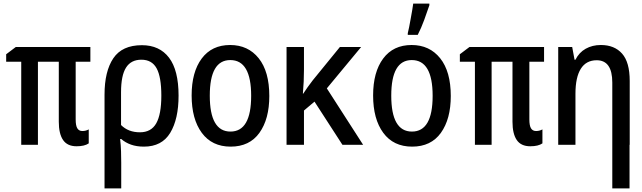

<svg xmlns="http://www.w3.org/2000/svg" viewBox="-20 -798 3540 1058"><path d="M402 8Q351 8 327.5 -26.5Q304 -61 304 -127V-458H189V0H97V-458H14V-499L67 -539H478V-458H397V-140Q397 -106 406 -91Q415 -76 434 -76Q453 -76 469 -85V-8Q446 8 402 8Z M556 -276Q556 -405 604.5 -477Q653 -549 762 -549Q859 -549 911.5 -480Q964 -411 964 -271Q964 -142 918 -66Q872 10 773 10Q733 10 702 -1Q671 -12 648 -32H642Q646 3 647 36.5Q648 70 648 99V240H556ZM751 -69Q813 -69 841 -118.5Q869 -168 869 -271Q869 -374 843 -421.5Q817 -469 759 -469Q702 -469 674.5 -425.5Q647 -382 647 -290V-109Q687 -69 751 -69Z M1251 10Q1148 10 1092 -66Q1036 -142 1036 -272Q1036 -401 1091.5 -475.5Q1147 -550 1248 -550Q1347 -550 1405.5 -477Q1464 -404 1464 -269Q1464 -142 1409.5 -66Q1355 10 1251 10ZM1250 -73Q1364 -73 1364 -270Q1364 -467 1249 -467Q1136 -467 1136 -271Q1136 -73 1250 -73Z M1559 0V-539H1655V-415Q1655 -380 1653.5 -349Q1652 -318 1649 -282H1651Q1663 -301 1675.5 -318Q1688 -335 1703 -355L1853 -539H1970L1781 -311L1981 0H1867L1713 -238L1655 -189V0Z M2251 10Q2148 10 2092 -66Q2036 -142 2036 -272Q2036 -401 2091.5 -475.5Q2147 -550 2248 -550Q2347 -550 2405.5 -477Q2464 -404 2464 -269Q2464 -142 2409.5 -66Q2355 10 2251 10ZM2250 -73Q2364 -73 2364 -270Q2364 -467 2249 -467Q2136 -467 2136 -271Q2136 -73 2250 -73ZM2227 -615Q2230 -626 2234.5 -648.5Q2239 -671 2243.5 -697Q2248 -723 2252 -745Q2256 -767 2257 -778H2346V-769Q2334 -733 2317.5 -688Q2301 -643 2282 -606H2227Z M2902 8Q2851 8 2827.5 -26.5Q2804 -61 2804 -127V-458H2689V0H2597V-458H2514V-499L2567 -539H2978V-458H2897V-140Q2897 -106 2906 -91Q2915 -76 2934 -76Q2953 -76 2969 -85V-8Q2946 8 2902 8Z M3056 0V-539H3133L3146 -469H3151Q3171 -509 3207.5 -529.5Q3244 -550 3291 -550Q3366 -550 3408 -502.5Q3450 -455 3450 -352V0H3449V240H3354V-105V-343Q3354 -466 3268 -466Q3210 -466 3180.5 -419Q3151 -372 3151 -282V0Z"/></svg>

Font: Noto Sans Mono ExtraCondensed Medium
Style: Regular
Weight: 500
Width: 2
Designer: Monotype Design Team
Foundry: Monotype Imaging Inc.
Version: Version 2.014